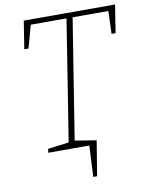

<svg xmlns="http://www.w3.org/2000/svg" viewBox="-93 -760 765 990"><g transform="rotate(-10 289.5 -265.0)"><path d="M78 -547 101 -693H579L556 -547H535L539 -666H352L252 -38L364 -20L334 163H314L322 0H107L110 -20L220 -34L320 -666H133L100 -547Z"/></g></svg>

Font: Bitter Pro ExtraLight
Style: Italic
Weight: 275
Italic angle: -9°
Designer: Sol Matas, and Bitter project Authors
Foundry: Sol Matas
Version: Version 1.010